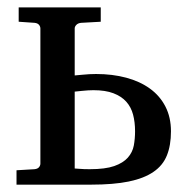

<svg xmlns="http://www.w3.org/2000/svg" viewBox="-20 -502 519 522"><path d="M347.2 -145Q347.2 -169.9 341.8 -190.4Q336.4 -210.9 323.2 -225.6Q310.1 -240.2 288.3 -248.5Q266.6 -256.8 233.9 -256.8Q227.5 -256.8 219.2 -256.3Q210.9 -255.9 202.6 -254.9Q193.4 -253.9 183.1 -252.9V-43.9Q189.5 -43.5 196.3 -43Q202.1 -42.5 209.2 -42.2Q216.3 -42 224.1 -42Q266.1 -42 290.5 -50.5Q314.9 -59.1 327.6 -73.5Q340.3 -87.9 343.8 -106.4Q347.2 -125 347.2 -145ZM444.8 -145Q444.8 -106.9 433.8 -79.6Q422.9 -52.2 397.2 -34.7Q371.6 -17.1 330.1 -8.5Q288.6 0 228 0H24.9V-39.1L74.2 -42Q82.5 -43 86.2 -47.6Q89.8 -52.2 89.8 -57.1V-424.8Q89.8 -429.7 86.2 -434.3Q82.5 -439 74.2 -439.9L30.8 -442.9V-481.9H253.9V-442.9L200.2 -439.9Q191.9 -439 187.5 -434.3Q183.1 -429.7 183.1 -424.8V-296.9Q193.8 -297.9 204.1 -298.8Q212.9 -299.8 222.9 -300.3Q232.9 -300.8 241.2 -300.8Q285.6 -300.8 323 -290.8Q360.4 -280.8 387.5 -261.2Q414.6 -241.7 429.7 -212.4Q444.8 -183.1 444.8 -145Z"/></svg>

Font: Charis SIL Cyr
Style: Regular
Weight: 400
Foundry: SIL International
Version: Version 5.000